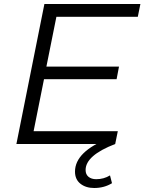

<svg xmlns="http://www.w3.org/2000/svg" viewBox="-20 -720 722 960"><path d="M148 -64H569L556 0H62L202 -700H682L669 -636H262L212 -387H575L563 -324H200ZM451 220Q409 220 382 198.5Q355 177 355 138Q355 38 525 -29L556 0Q408 57 408 130Q408 152 422.5 164Q437 176 461 176Q499 176 530 157L540 196Q501 220 451 220Z"/></svg>

Font: Montserrat
Style: Italic
Weight: 400
Italic angle: -11.3°
Designer: Julieta Ulanovsky
Foundry: Julieta Ulanovsky
Version: Version 9.000; ttfautohint (v1.8.4.7-5d5b)